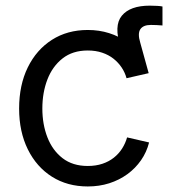

<svg xmlns="http://www.w3.org/2000/svg" viewBox="-20 -655 622 686"><path d="M441.4 -383.8 411.1 -486.3Q385.7 -563 415.3 -598.9Q444.8 -634.8 515.1 -634.8Q530.8 -634.8 542.2 -634Q553.7 -633.3 560.5 -631.8V-564Q551.3 -564.9 539.3 -565.4Q527.3 -565.9 519 -565.9Q491.7 -565.9 481.4 -550.5Q471.2 -535.2 481 -502.9L511.2 -393.6ZM293.5 11.2Q220.7 11.2 165.5 -23.7Q110.4 -58.6 79.3 -121.6Q48.3 -184.6 48.3 -267.1Q48.3 -351.1 79.3 -414.3Q110.4 -477.5 165.5 -512.7Q220.7 -547.9 293.5 -547.9Q334.5 -547.9 369.9 -536.6Q405.3 -525.4 433.6 -504.9Q461.9 -484.4 481.9 -456.1Q502 -427.7 511.2 -393.6L432.1 -375.5Q426.8 -395.5 414.8 -413.6Q402.8 -431.6 385.5 -445.3Q368.2 -459 345 -466.8Q321.8 -474.6 293.5 -474.6Q239.7 -474.6 203.6 -446.3Q167.5 -418 149.4 -371.1Q131.3 -324.2 131.3 -267.1Q131.3 -210.9 149.4 -164.3Q167.5 -117.7 203.6 -89.8Q239.7 -62 293.5 -62Q322.3 -62 345.7 -69.8Q369.1 -77.6 386.7 -91.6Q404.3 -105.5 416.3 -124.3Q428.2 -143.1 434.1 -164.1L512.7 -146Q503.9 -111.3 483.9 -82.5Q463.9 -53.7 435.1 -32.7Q406.2 -11.7 370.4 -0.2Q334.5 11.2 293.5 11.2Z"/></svg>

Font: V-Inter
Style: Regular-375
Weight: 375
Designer: Rasmus Andersson
Foundry: rsms
Version: Version 4.000;git-4146feb